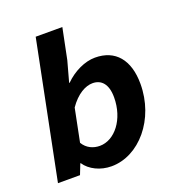

<svg xmlns="http://www.w3.org/2000/svg" viewBox="-129 -807 859 926"><g transform="rotate(-20 300.0 -344.0)"><path d="M287.3 12C429.2 12 553.6 -132.6 553.6 -314.4C553.6 -438.4 493.9 -508.1 390.2 -508.1C338 -508.1 278.8 -480.2 234.4 -435.9H231.8L261 -542.2L293.2 -700.5H156.4L15.8 0H128.9L149.7 -53.1H152C178 -13.7 230.5 12 287.3 12ZM267.8 -99.9C234.8 -99.9 202 -113.6 182.5 -146.5L216.4 -315.5C255.4 -372 300.3 -396.2 337.1 -396.2C380.5 -396.2 411.8 -366.4 411.8 -296.9C411.8 -183.9 344.4 -99.9 267.8 -99.9Z"/></g></svg>

Font: Source Code Variable
Style: Italic
Weight: 400
Italic angle: -11°
Monospace: yes
Designer: Paul D. Hunt, Teo Tuominen
Foundry: Adobe Systems Incorporated
Version: Version 1.005;PS 1.0;hotconv 16.6.54;makeotf.lib2.5.65590